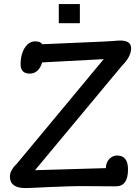

<svg xmlns="http://www.w3.org/2000/svg" viewBox="-20 -934 693 953"><path d="M189.2 -624.1Q172.3 -568.7 127.2 -568.7Q82.1 -568.7 82.1 -616.4Q82.1 -662.6 102.1 -695.4Q123.1 -728.7 154.9 -728.7Q181.5 -728.7 189.2 -714.4L493.3 -727.7Q510.8 -728.2 539 -730.3Q565.1 -732.8 577.4 -732.8Q630.8 -732.8 630.8 -694.4Q630.8 -652.8 584.6 -606.7L153.8 -89.2L505.6 -99.5Q505.6 -127.7 523.6 -146.2Q540 -162.1 561.5 -162.1Q615.4 -162.1 615.4 -92.8Q615.4 -9.2 555.4 -9.2L374.4 -10.3Q342.1 -10.3 225.1 -5.6Q126.2 -0.5 106.7 -0.5Q29.2 -0.5 29.2 -57.4Q29.2 -88.7 63.6 -121.5L494.9 -640.5ZM376.4 -819H271.8V-913.8H376.4Z"/></svg>

Font: Myanmar Handwriting
Style: Regular
Weight: 400
Designer: Khon Soe Zaw Thu
Foundry: PaOh Unicode khonsoezawthu@gmail.com and @hotmail.com
Version: Version 1.30 November 9, 2016